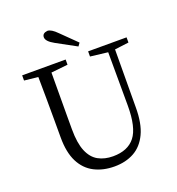

<svg xmlns="http://www.w3.org/2000/svg" viewBox="-165 -1072 1122 1220"><g transform="rotate(-20 396.0 -462.0)"><path d="M460 -800 445 -779Q376 -816 311 -852Q258 -881 258 -909Q258 -936 293 -940Q319 -940 357 -901Q409 -851 460 -800ZM752 -729V-694L657 -682L655 -290Q655 -182 623 -114.5Q591 -47 534 -15.5Q477 16 401 16Q324 16 265 -14.5Q206 -45 173.5 -109Q141 -173 141 -275V-391Q141 -538 139 -684L46 -694V-729H340V-694L227 -682Q226 -540 226 -391V-299Q226 -205 249 -150Q272 -95 314.5 -71.5Q357 -48 414 -48Q514 -48 562.5 -109.5Q611 -171 611 -318L610 -680L492 -694V-729Z"/></g></svg>

Font: Han-Nom Khai
Style: Regular
Weight: 400
Version: Version 1.200;June 22, 2023;FontCreator 14.0.0.2814 64-bit